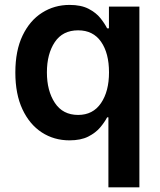

<svg xmlns="http://www.w3.org/2000/svg" viewBox="-20 -573 665 797"><path d="M558.6 204.5V-545.5H432.2V-455.3H424.7Q414.8 -475.1 396.8 -497.7Q378.9 -520.2 347.8 -536.4Q316.8 -552.6 268.8 -552.6Q205.6 -552.6 154.7 -520.2Q103.7 -487.9 73.7 -425.4Q43.7 -362.9 43.7 -272Q43.7 -182.2 73.2 -119.3Q102.6 -56.5 153.4 -23.4Q204.2 9.6 268.5 9.6Q315.3 9.6 346.2 -6Q377.1 -21.7 395.8 -43.9Q414.4 -66.1 424.7 -85.9H430V204.5ZM432.5 -272.7Q432.5 -193.5 399.1 -144.7Q365.8 -95.9 304.3 -95.9Q240.8 -95.9 207.7 -146Q174.7 -196 174.7 -272.7Q174.7 -349.1 207.4 -398.1Q240.1 -447.1 304.3 -447.1Q366.5 -447.1 399.5 -399.7Q432.5 -352.3 432.5 -272.7Z"/></svg>

Font: Inter UI Semi Bold
Style: Regular
Weight: 600
Designer: Rasmus Andersson
Foundry: rsms
Version: 3.2;8d6f07862